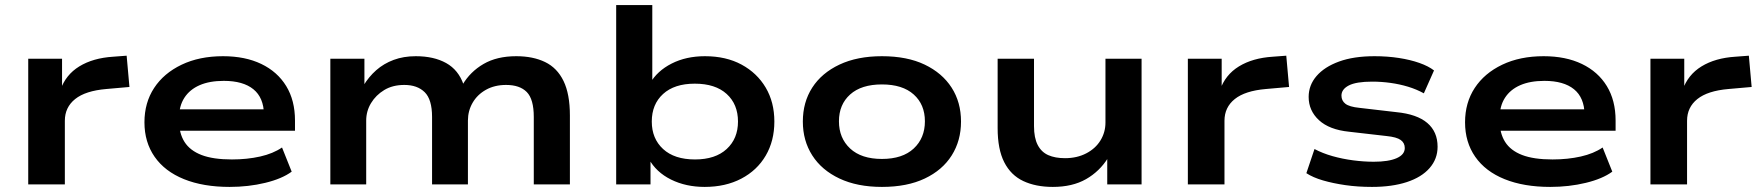

<svg xmlns="http://www.w3.org/2000/svg" viewBox="-20 -725 6920 755"><path d="M91 0V-494H224V-370H217Q238 -431 292 -464Q346 -497 425 -502L478 -506L489 -383L398 -375Q316 -368 275.5 -335.5Q235 -303 235 -250V0Z M883 10Q779 10 703.5 -20.5Q628 -51 588 -108.5Q548 -166 548 -244Q548 -321 586 -379Q624 -437 694 -470.5Q764 -504 857 -504Q944 -504 1007.5 -473.5Q1071 -443 1105.5 -386.5Q1140 -330 1140 -251V-211H660V-295H1040L1018 -275Q1017 -341 976.5 -374Q936 -407 860 -407Q804 -407 765 -390Q726 -373 705 -340.5Q684 -308 684 -261V-251Q684 -201 705.5 -167Q727 -133 772.5 -115.5Q818 -98 892 -98Q952 -98 1003 -109.5Q1054 -121 1089 -145L1127 -50Q1089 -22 1023 -6Q957 10 883 10Z M1279 0V-494H1413V-388H1409Q1430 -423 1459.5 -449Q1489 -475 1528 -489.5Q1567 -504 1615 -504Q1686 -504 1734.5 -477Q1783 -450 1803 -392H1799Q1829 -443 1881.5 -473.5Q1934 -504 2010 -504Q2076 -504 2123.5 -481Q2171 -458 2196 -406.5Q2221 -355 2221 -271V0H2079V-265Q2079 -335 2051.5 -363Q2024 -391 1970 -391Q1925 -391 1891 -372Q1857 -353 1838.5 -321Q1820 -289 1820 -251V0H1679V-265Q1679 -334 1650 -362.5Q1621 -391 1570 -391Q1524 -391 1491 -371Q1458 -351 1439 -319.5Q1420 -288 1420 -251V0Z M2751 10Q2677 10 2618.5 -19Q2560 -48 2531 -101H2538V0H2403V-705H2545V-397H2536Q2564 -446 2621 -475Q2678 -504 2752 -504Q2835 -504 2896 -471Q2957 -438 2991 -380.5Q3025 -323 3025 -247Q3025 -171 2991 -113Q2957 -55 2895 -22.5Q2833 10 2751 10ZM2713 -98Q2793 -98 2837.5 -139Q2882 -180 2882 -247Q2882 -315 2837.5 -355.5Q2793 -396 2712 -396Q2632 -396 2587.5 -355.5Q2543 -315 2543 -247Q2543 -180 2587.5 -139Q2632 -98 2713 -98Z M3448 10Q3351 10 3281 -23Q3211 -56 3174 -114Q3137 -172 3137 -247Q3137 -323 3174 -380.5Q3211 -438 3281 -471Q3351 -504 3448 -504Q3547 -504 3616 -471Q3685 -438 3722 -380.5Q3759 -323 3759 -247Q3759 -172 3722.5 -114Q3686 -56 3616.5 -23Q3547 10 3448 10ZM3448 -100Q3529 -100 3573 -141Q3617 -182 3617 -248Q3617 -314 3573 -353.5Q3529 -393 3448 -393Q3367 -393 3323 -353.5Q3279 -314 3279 -248Q3279 -182 3323 -141Q3367 -100 3448 -100Z M4120 10Q4053 10 4004 -13Q3955 -36 3929 -87Q3903 -138 3903 -221V-494H4046V-229Q4046 -183 4060.5 -155Q4075 -127 4102 -115Q4129 -103 4168 -103Q4215 -103 4251.5 -122Q4288 -141 4307.5 -173Q4327 -205 4327 -243V-494H4469V0H4334V-104H4337Q4304 -51 4250.5 -20.5Q4197 10 4120 10Z M4651 0V-494H4784V-370H4777Q4798 -431 4852 -464Q4906 -497 4985 -502L5038 -506L5049 -383L4958 -375Q4876 -368 4835.5 -335.5Q4795 -303 4795 -250V0Z M5375 10Q5319 10 5270.5 3Q5222 -4 5182.5 -15.5Q5143 -27 5117 -44L5149 -139Q5181 -122 5220 -111Q5259 -100 5301 -94.5Q5343 -89 5382 -89Q5440 -89 5472 -103Q5504 -117 5504 -143Q5504 -163 5488 -174.5Q5472 -186 5433 -190L5285 -207Q5207 -215 5166.5 -252.5Q5126 -290 5126 -344Q5126 -390 5157 -426Q5188 -462 5245.5 -483Q5303 -504 5385 -504Q5436 -504 5481 -497Q5526 -490 5561.5 -477.5Q5597 -465 5619 -448L5579 -358Q5550 -374 5517 -384Q5484 -394 5448 -399Q5412 -404 5376 -404Q5313 -404 5284 -389Q5255 -374 5255 -349Q5255 -329 5270.5 -317Q5286 -305 5325 -301L5471 -284Q5552 -276 5592.5 -241.5Q5633 -207 5633 -148Q5633 -100 5601.5 -64Q5570 -28 5512 -9Q5454 10 5375 10Z M6076 10Q5972 10 5896.5 -20.5Q5821 -51 5781 -108.5Q5741 -166 5741 -244Q5741 -321 5779 -379Q5817 -437 5887 -470.5Q5957 -504 6050 -504Q6137 -504 6200.5 -473.5Q6264 -443 6298.5 -386.5Q6333 -330 6333 -251V-211H5853V-295H6233L6211 -275Q6210 -341 6169.5 -374Q6129 -407 6053 -407Q5997 -407 5958 -390Q5919 -373 5898 -340.5Q5877 -308 5877 -261V-251Q5877 -201 5898.5 -167Q5920 -133 5965.5 -115.5Q6011 -98 6085 -98Q6145 -98 6196 -109.5Q6247 -121 6282 -145L6320 -50Q6282 -22 6216 -6Q6150 10 6076 10Z M6470 0V-494H6603V-370H6596Q6617 -431 6671 -464Q6725 -497 6804 -502L6857 -506L6868 -383L6777 -375Q6695 -368 6654.5 -335.5Q6614 -303 6614 -250V0Z"/></svg>

Font: Nunito Sans 10pt Expanded
Style: Bold
Weight: 700
Width: 7
Designer: Vernon Adams
Foundry: Vernon Adams
Version: Version 3.101;gftools[0.9.27]